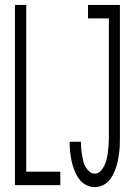

<svg xmlns="http://www.w3.org/2000/svg" viewBox="-20 -755 540 783"><path d="M366 8Q347 8 329.5 -1.5Q312 -11 301 -27Q290 -43 283 -61.5Q276 -80 272 -98.5Q268 -117 266 -136.5Q264 -156 264 -176V-177H310V-176Q310 -163 311 -150.5Q312 -138 314 -125.5Q316 -113 319 -100Q322 -87 328 -76Q334 -65 344 -56Q354 -47 366 -47Q381 -47 391 -58Q401 -69 407 -82.5Q413 -96 416 -110Q419 -124 420.5 -138Q422 -152 423 -166.5Q424 -181 424 -195V-680H339V-735H469V-195Q469 -179 468.5 -163.5Q468 -148 466 -132Q464 -116 461 -101Q458 -86 453 -71Q448 -56 440.5 -42Q433 -28 422.5 -16.5Q412 -5 397 1.5Q382 8 366 8ZM41 0V-735H87V-55H226V0Z"/></svg>

Font: Iosevka SS18 Light
Style: Regular
Weight: 300
Monospace: yes
Designer: Belleve Invis
Foundry: Belleve Invis
Version: Version 25.1.1; ttfautohint (v1.8.4)